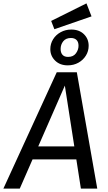

<svg xmlns="http://www.w3.org/2000/svg" viewBox="-52 -1117 639 1137"><path d="M284 -689H403L524 0H427L332 -610L65 0H-32ZM158 -250H400L412 -173H124ZM370 -942Q417 -942 445 -914.5Q473 -887 473 -846Q473 -814 456.5 -787.5Q440 -761 412 -745.5Q384 -730 349 -730Q303 -730 274.5 -758Q246 -786 246 -826Q246 -858 262.5 -884.5Q279 -911 307.5 -926.5Q336 -942 370 -942ZM368 -892Q338 -892 322.5 -872.5Q307 -853 307 -827Q307 -805 318 -792.5Q329 -780 351 -780Q382 -780 397.5 -801Q413 -822 413 -846Q413 -869 401 -880.5Q389 -892 368 -892ZM251 -993 460 -1097 490 -1020 270 -944Z"/></svg>

Font: Fira Sans Variable
Style: Italic
Weight: 397
Italic angle: -8°
Designer: Carrois Corporate & Edenspiekermann AG
Foundry: Carrois Corporate GbR & Edenspiekermann AG
Version: Version 4.202